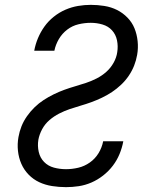

<svg xmlns="http://www.w3.org/2000/svg" viewBox="-20 -763 640 791"><path d="M252 8Q223 8 194.5 3.5Q166 -1 141.5 -12.5Q117 -24 98 -43.5Q79 -63 68 -88Q57 -113 54 -141.5Q51 -170 56 -198Q60 -221 68.5 -242.5Q77 -264 91 -284Q105 -304 122.5 -321Q140 -338 160 -351Q180 -364 201.5 -374.5Q223 -385 245 -393Q267 -401 289.5 -407.5Q312 -414 334.5 -421.5Q357 -429 378.5 -440Q400 -451 418 -467Q436 -483 448 -504.5Q460 -526 463 -548Q467 -573 462 -597Q457 -621 441.5 -638Q426 -655 402.5 -662Q379 -669 354 -669Q329 -669 303.5 -663Q278 -657 257 -641Q236 -625 222.5 -602Q209 -579 204 -554H121Q126 -581 136.5 -606Q147 -631 163 -653.5Q179 -676 201.5 -694Q224 -712 249.5 -723Q275 -734 301.5 -738.5Q328 -743 354 -743Q382 -743 410 -738.5Q438 -734 462 -722Q486 -710 505 -690.5Q524 -671 534 -646.5Q544 -622 547 -593.5Q550 -565 545 -537Q541 -514 532.5 -492.5Q524 -471 510.5 -451Q497 -431 479 -414Q461 -397 441.5 -384Q422 -371 400 -360.5Q378 -350 356 -342Q334 -334 311.5 -327.5Q289 -321 267 -313.5Q245 -306 223.5 -295Q202 -284 183.5 -268Q165 -252 153.5 -230.5Q142 -209 138 -187Q134 -162 139.5 -137.5Q145 -113 161.5 -96Q178 -79 202 -72.5Q226 -66 252 -66Q277 -66 302.5 -72Q328 -78 350 -93.5Q372 -109 386 -132Q400 -155 405 -181H488Q483 -154 472.5 -128.5Q462 -103 445 -80.5Q428 -58 405 -40Q382 -22 356.5 -11Q331 0 304.5 4Q278 8 252 8Z"/></svg>

Font: Iosevka Curly Extended Oblique
Style: Regular
Weight: 400
Width: 7
Italic angle: -9°
Monospace: yes
Designer: Belleve Invis
Foundry: Belleve Invis
Version: Version 11.1.0; ttfautohint (v1.8.3)